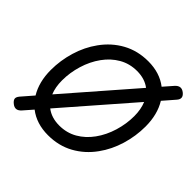

<svg xmlns="http://www.w3.org/2000/svg" viewBox="-167 -758 936 936"><g transform="rotate(45 301.0 -290.5)"><path d="M536.6 -595.2 495.6 -548.3Q441.4 -590.3 362.3 -590.3Q289.1 -590.3 230.5 -558.1Q171.9 -525.9 131.3 -469.2Q94.2 -418 75 -354Q55.7 -290 55.7 -224.1Q55.7 -142.1 91.3 -83.5L40 -24.4Q28.3 -10.3 30.3 0Q32.2 10.3 45.9 21Q72.3 42 96.2 14.6L136.7 -31.7Q191.4 10.7 271 10.7Q344.2 10.7 402.8 -21.5Q461.4 -53.7 502 -110.4Q539.1 -161.6 558.3 -225.6Q577.6 -289.6 577.6 -355.5Q577.6 -438.5 541.5 -497.1L592.8 -556.2Q614.3 -580.6 587.9 -601.6Q561 -623 536.6 -595.2ZM502.9 -352.5Q502.9 -299.3 486.8 -246.1Q470.7 -192.9 440.4 -150.9Q410.6 -109.4 369.1 -85.4Q327.6 -61.5 276.4 -61.5Q222.7 -61.5 186.5 -89.4L487.8 -435.5Q502.9 -399.4 502.9 -352.5ZM445.8 -490.7 145 -145Q130.4 -180.2 130.4 -227.1Q130.4 -280.3 146.5 -333.5Q162.6 -386.7 192.9 -428.7Q222.7 -470.2 264.2 -494.1Q305.7 -518.1 356.9 -518.1Q410.2 -518.1 445.8 -490.7Z"/></g></svg>

Font: Courier Prime Code
Style: Italic
Weight: 400
Italic angle: -10°
Designer: Alan Dague-Greene
Foundry: Quote-Unquote Apps
Version: Version 3.18